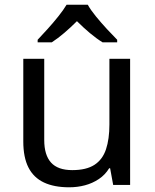

<svg xmlns="http://www.w3.org/2000/svg" viewBox="-20 -786 658 816"><path d="M533 -536V0H461L448 -71H444Q427 -43 400 -25Q373 -7 341 1.5Q309 10 274 10Q210 10 166.5 -10.5Q123 -31 101 -74Q79 -117 79 -185V-536H168V-191Q168 -127 197 -95Q226 -63 287 -63Q347 -63 381.5 -85.5Q416 -108 430.5 -151.5Q445 -195 445 -257V-536ZM353 -766Q365 -744 387.5 -716.5Q410 -689 434.5 -662.5Q459 -636 478 -617V-606H416Q390 -622 362 -645.5Q334 -669 307 -696Q280 -669 253 -646Q226 -623 200 -606H140V-617Q159 -637 182.5 -663Q206 -689 228 -716.5Q250 -744 263 -766Z"/></svg>

Font: Noto Sans Thai
Style: Regular
Weight: 400
Designer: Monotype Design Team
Foundry: Monotype Imaging Inc.
Version: Version 2.001